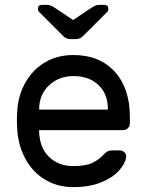

<svg xmlns="http://www.w3.org/2000/svg" viewBox="-20 -755 597 785"><path d="M511 -277V-250Q511 -239 503 -231Q495 -223 484 -223H140V-217Q142 -151 180.5 -113.5Q219 -76 280 -76Q330 -76 357.5 -89Q385 -102 407 -126Q415 -134 421.5 -137Q428 -140 439 -140H469Q481 -140 489 -132Q497 -124 496 -113Q492 -86 466.5 -57.5Q441 -29 393.5 -9.5Q346 10 280 10Q216 10 166 -19.5Q116 -49 86.5 -101Q57 -153 51 -218Q49 -248 49 -264Q49 -280 51 -310Q57 -372 86.5 -422Q116 -472 165.5 -501Q215 -530 280 -530Q387 -530 449 -462Q511 -394 511 -277ZM421 -307V-310Q421 -371 382.5 -407.5Q344 -444 280 -444Q222 -444 181.5 -407Q141 -370 140 -310V-307ZM232 -614 140 -706Q135 -711 135 -719Q135 -735 151 -735H172Q181 -735 187 -732.5Q193 -730 203 -724L279 -673L355 -724Q365 -730 371 -732.5Q377 -735 386 -735H407Q423 -735 423 -719Q423 -711 418 -706L326 -614Q316 -603 308 -599Q300 -595 289 -595H269Q258 -595 250 -599Q242 -603 232 -614Z"/></svg>

Font: Rubik
Style: Regular
Weight: 400
Designer: Hubert & Fischer
Foundry: Hubert & Fischer
Version: Version 1.100